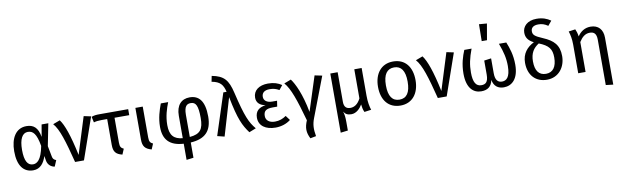

<svg xmlns="http://www.w3.org/2000/svg" viewBox="-55 -1478 7662 2365"><g transform="rotate(-10 3776.5 -295.5)"><path d="M57 -259C57 -78 129 12 249 12C339 12 386 -55 413 -138L422 -82C431 -25 472 6 516 13L548 -63C518 -74 507 -89 502 -116L476 -250L531 -527H447L421 -376C400 -497 345 -539 258 -539C125 -539 57 -422 57 -259ZM263 -466C327 -466 369 -424 396 -267C363 -94 307 -61 259 -61C191 -61 155 -122 155 -259C155 -394 194 -466 263 -466Z M773 0H884L1065 -519L975 -538L831 -78C778 -331 726 -473 676 -538L588 -505C657 -428 704 -271 773 0Z M1086 -440C1119 -449 1132 -451 1185 -452H1254V-129C1254 -45 1281 -8 1363 12L1392 -57C1359 -72 1346 -89 1346 -141V-452H1530V-527H1177C1128 -527 1106 -525 1070 -512Z M1620 -527V-130C1620 -46 1650 -9 1729 12L1758 -57C1725 -72 1712 -89 1712 -141V-527Z M2130 11V213L2218 202V11C2398 0 2485 -85 2485 -268C2485 -463 2414 -539 2300 -539C2196 -539 2130 -470 2130 -338V-58C2022 -68 1970 -120 1970 -250C1970 -360 2001 -453 2030 -527H1938C1909 -449 1878 -354 1878 -243C1878 -88 1952 1 2130 11ZM2302 -467C2364 -467 2391 -420 2391 -266C2391 -125 2350 -69 2218 -58V-334C2218 -448 2256 -467 2302 -467Z M2552 -10 2641 12 2780 -457C2835 -171 2880 -84 2951 12L3037 -22C2965 -108 2926 -190 2853 -500C2815 -662 2764 -724 2614 -752L2600 -681C2705 -662 2739 -619 2761 -527H2720Z M3280 12C3353 12 3420 -11 3469 -50L3426 -108C3384 -79 3341 -62 3285 -62C3212 -62 3172 -99 3172 -151C3172 -213 3203 -239 3287 -239H3343L3354 -311H3293C3229 -311 3189 -341 3189 -388C3189 -439 3224 -467 3288 -467C3337 -467 3370 -456 3406 -435L3450 -490C3405 -521 3353 -539 3279 -539C3167 -539 3094 -484 3094 -395C3094 -331 3134 -295 3205 -281C3126 -271 3073 -233 3073 -147C3073 -45 3157 12 3280 12Z M3479 -505C3548 -428 3601 -273 3674 -10C3637 77 3638 137 3678 216L3751 202C3735 112 3737 53 3766 -22L3956 -519L3863 -538L3724 -106C3682 -334 3613 -476 3566 -538Z M4058 213 4149 202V96C4149 33 4144 -1 4132 -38C4154 -2 4182 12 4228 12C4290 12 4338 -38 4366 -86V-85C4370 -51 4373 -26 4390 12L4476 0C4462 -43 4450 -101 4450 -180V-527H4358V-163C4322 -92 4276 -67 4229 -67C4182 -67 4150 -90 4150 -156V-527H4058Z M4608 -263C4608 -96 4693 12 4843 12C4992 12 5078 -101 5078 -264C5078 -431 4994 -539 4844 -539C4694 -539 4608 -426 4608 -263ZM4707 -263C4707 -401 4756 -465 4844 -465C4931 -465 4979 -401 4979 -264C4979 -126 4931 -62 4843 -62C4755 -62 4707 -126 4707 -263Z M5310 0H5421L5602 -519L5512 -538L5368 -78C5315 -331 5263 -473 5213 -538L5125 -505C5194 -428 5241 -271 5310 0Z M5673 -239C5673 -57 5756 12 5852 12C5934 12 5980 -24 5998 -105C6011 -25 6063 12 6135 12C6236 12 6321 -62 6321 -239C6321 -361 6289 -454 6259 -527H6167C6209 -415 6228 -335 6228 -240C6228 -94 6176 -62 6125 -62C6074 -62 6041 -94 6041 -181V-367L5953 -355V-181C5953 -81 5915 -62 5866 -62C5801 -62 5766 -114 5766 -238C5766 -335 5783 -415 5825 -527H5734C5703 -452 5673 -361 5673 -239ZM5964 -596H6030L6065 -799L5967 -807Z M6443 -240C6443 -82 6536 12 6675 12C6823 12 6908 -107 6908 -243C6908 -382 6841 -447 6714 -501C6615 -543 6593 -563 6593 -608C6593 -646 6618 -678 6685 -678C6730 -678 6764 -667 6805 -639L6852 -696C6804 -729 6752 -750 6674 -750C6559 -750 6498 -683 6498 -608C6498 -552 6520 -508 6594 -471C6506 -427 6443 -355 6443 -240ZM6542 -240C6542 -343 6582 -403 6651 -446C6771 -398 6809 -349 6809 -243C6809 -125 6761 -62 6675 -62C6585 -62 6542 -126 6542 -240Z M7066 -357V0H7158V-374C7193 -430 7233 -467 7292 -467C7343 -467 7375 -443 7375 -365V202L7467 213V-374C7467 -478 7410 -539 7314 -539C7243 -539 7187 -502 7151 -446C7144 -490 7134 -518 7124 -539L7040 -527C7054 -483 7066 -434 7066 -357Z"/></g></svg>

Font: FiraGO Unicode
Style: Regular
Weight: 400
Designer: bBox Type
Foundry: bBox Type GmbH
Version: Version 1.001;PS 001.001;hotconv 1.0.88;makeotf.lib2.5.64775